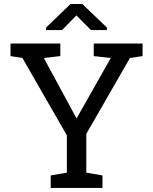

<svg xmlns="http://www.w3.org/2000/svg" viewBox="-20 -925 753 945"><path d="M229.5 0V-61.5L309.1 -75.2V-258.8L90.3 -639.6L31.7 -648.9V-710.9H276.9V-648.9L195.8 -639.6L346.7 -360.4L356.9 -341.3L357.4 -342.3L367.2 -360.4L525.4 -639.6L441.4 -648.9V-710.9H681.6V-648.9L619.6 -639.6L404.8 -266.1V-75.2L484.4 -61.5V0ZM207 -776.9V-789.6L327.1 -905.3H385.3L506.3 -789.1V-776.9H427.7L356 -849.1L285.2 -776.9Z"/></svg>

Font: Roboto Slab LO
Style: Regular
Weight: 400
Designer: Google
Version: Version 2.000